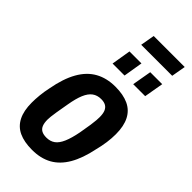

<svg xmlns="http://www.w3.org/2000/svg" viewBox="-271 -941 1020 1020"><g transform="rotate(45 239.0 -430.5)"><path d="M201 12Q141 12 101.5 -6.5Q62 -25 42 -64.5Q22 -104 22 -165Q22 -191 25 -221.5Q28 -252 35 -284Q51 -372 83 -428.5Q115 -485 163.5 -512Q212 -539 277 -539Q336 -539 376 -520.5Q416 -502 436.5 -462.5Q457 -423 457 -362Q457 -331 452.5 -298.5Q448 -266 439 -231Q422 -148 390.5 -94Q359 -40 312 -14Q265 12 201 12ZM208 -88Q237 -88 257 -102.5Q277 -117 291 -149.5Q305 -182 315 -234Q323 -278 326.5 -303Q330 -328 331 -341.5Q332 -355 332 -365Q332 -391 325.5 -407Q319 -423 305.5 -431Q292 -439 270 -439Q241 -439 220.5 -424Q200 -409 186.5 -377Q173 -345 164 -292Q156 -248 152 -222.5Q148 -197 146.5 -183.5Q145 -170 145 -160Q145 -135 151.5 -119Q158 -103 172 -95.5Q186 -88 208 -88ZM179 -615 197 -724H287L269 -615ZM334 -615 353 -724H443L424 -615ZM216 -793 230 -873H463L449 -793Z"/></g></svg>

Font: Archivo Condensed
Style: Bold Italic
Weight: 700
Width: 3
Italic angle: -10°
Designer: Hector Gatti
Foundry: Omnibus-Type
Version: Version 2.001